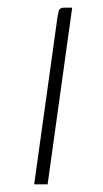

<svg xmlns="http://www.w3.org/2000/svg" viewBox="-20 -480 269 500"><path d="M69 0Q84 -109 99.5 -218.5Q115 -328 130 -438Q132 -445 132.5 -449.5Q133 -454 136.5 -457Q140 -460 147 -460H168L104 0Z"/></svg>

Font: Genos Thin ExtraLight
Style: Italic
Weight: 250
Italic angle: -8°
Version: Version 1.010